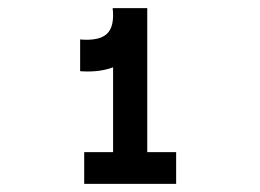

<svg xmlns="http://www.w3.org/2000/svg" viewBox="-20 -870 640 472"><path d="M177 -695V-773Q224 -769 243 -787Q262 -805 257 -850H341Q347 -775 302 -732Q257 -689 177 -695ZM187 -418V-496H413V-418ZM258 -433V-850H342V-433Z"/></svg>

Font: Victor Mono
Style: Bold
Weight: 700
Monospace: yes
Designer: Rune Bjørnerås
Version: Version 1.561;gftools[0.9.30]